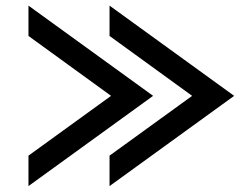

<svg xmlns="http://www.w3.org/2000/svg" viewBox="-20 -646 837 665"><path d="M78.6 -521.5V-626.5L510.3 -314L78.6 -1.5V-106.9L364.7 -314ZM359.4 -521.5V-626.5L791 -314L359.4 -1.5V-106.9L645.5 -314Z"/></svg>

Font: Proletarsk
Style: Regular
Weight: 400
Designer: Peter Wiegel, original typeface by Carl Albert Fahrenwaldt 1901
Foundry: Peter Wiegel
Version: Version 1.000 2010 initial release